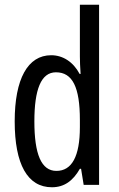

<svg xmlns="http://www.w3.org/2000/svg" viewBox="-20 -780 502 810"><path d="M199 10C251 10 288 -17 317 -68H322L333 0H398V-760H317V-542C317 -521 318 -498 320 -468H316C289 -519 245 -547 196 -547C97 -547 42 -447 42 -268C42 -87 96 10 199 10ZM218 -59C154 -59 125 -130 125 -268C125 -402 153 -475 216 -475C286 -475 317 -412 317 -274V-244C317 -120 283 -59 218 -59Z"/></svg>

Font: Noto Sans UI Condensed
Style: Regular
Weight: 400
Width: 3
Designer: Monotype Design Team
Foundry: Monotype Imaging Inc.
Version: Version 1.901